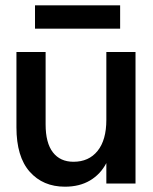

<svg xmlns="http://www.w3.org/2000/svg" viewBox="-20 -692 578 724"><path d="M225 12Q142 12 92 -44.5Q42 -101 42 -212V-496H152V-223Q152 -153 179.5 -117.5Q207 -82 257 -82Q315 -82 348 -123Q381 -164 381 -240V-496H491V0H381V-77Q359 -35 319.5 -11.5Q280 12 225 12ZM112 -584V-672H433V-584Z"/></svg>

Font: HostGroteskMedium
Style: Regular
Weight: 500
Designer: Doukan Karapınar based on Poppins by Indian Type Foundry, Jonny Pinhorn
Foundry: Element Type
Version: Version 1.001; ttfautohint (v1.8.4.7-5d5b)